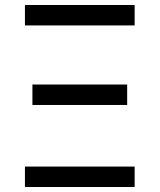

<svg xmlns="http://www.w3.org/2000/svg" viewBox="-20 -750 640 770"><path d="M80 -648V-730H520V-648ZM110 -329V-411H490V-329ZM80 0V-82H520V0Z"/></svg>

Font: Liga JetBrainsMono Nerd Font
Style: Regular
Weight: 400
Designer: Philipp Nurullin, Konstantin Bulenkov
Foundry: JetBrains
Version: Version 2.225; ttfautohint (v1.8.3)